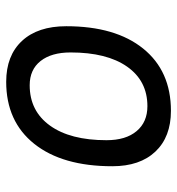

<svg xmlns="http://www.w3.org/2000/svg" viewBox="4 -572 577 626"><g transform="rotate(-90 293.0 -258.5)"><path d="M245.1 9.8Q160.2 9.8 112.3 -40.8Q64.5 -91.3 64.5 -181.2Q64.5 -344.2 137.5 -435.8Q210.4 -527.3 339.8 -527.3Q425.3 -527.3 473.1 -475.8Q521 -424.3 521 -331.5Q521 -170.9 448 -80.6Q375 9.8 245.1 9.8ZM260.3 -66.9Q342.8 -66.9 389.2 -133.1Q435.5 -199.2 435.5 -317.4Q435.5 -379.9 407.5 -415.3Q379.4 -450.7 328.6 -450.7Q244.6 -450.7 197 -384.5Q149.4 -318.4 149.4 -200.2Q149.4 -137.2 179 -102.1Q208.5 -66.9 260.3 -66.9Z"/></g></svg>

Font: Cascadia Code NF SemiLight
Style: Italic
Weight: 350
Italic angle: -10°
Monospace: yes
Designer: Aaron Bell
Foundry: Saja Typeworks
Version: Version 2404.023; ttfautohint (v1.8.4)